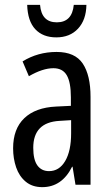

<svg xmlns="http://www.w3.org/2000/svg" viewBox="-20 -761 456 791"><path d="M213 -547Q289 -547 321 -499Q353 -451 353 -362V0H291L279 -74H277Q235 10 154 10Q113 10 86 -12.5Q59 -35 46.5 -71.5Q34 -108 34 -150Q34 -230 80 -274Q126 -318 211 -322L272 -325V-360Q272 -422 255 -451Q238 -480 200 -480Q156 -480 99 -447L73 -508Q136 -547 213 -547ZM225 -263Q117 -257 117 -152Q117 -103 134 -79.5Q151 -56 182 -56Q224 -56 248.5 -97.5Q273 -139 273 -212V-266ZM336 -741Q335 -679 301.5 -643Q268 -607 212 -607Q157 -607 125.5 -640.5Q94 -674 92 -741H145Q151 -669 214 -669Q277 -669 284 -741Z"/></svg>

Font: Noto Sans Khmer ExtraCondensed
Style: Regular
Weight: 400
Width: 2
Designer: Danh Hong and the Monotype Design Team
Foundry: Monotype Imaging Inc.
Version: Version 2.004; ttfautohint (v1.8.4.7-5d5b)